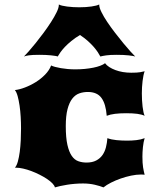

<svg xmlns="http://www.w3.org/2000/svg" viewBox="-20 -813 706 838"><path d="M44.9 -81.1Q52.7 -89.4 57.9 -107.9Q63 -126.5 66.2 -150.4Q69.3 -174.3 70.6 -201.2Q71.8 -228 71.8 -252.9Q71.8 -277.3 70.3 -303.2Q68.8 -329.1 65.4 -352.1Q62 -375 57.1 -393.1Q52.2 -411.1 44.9 -419.9Q64.5 -421.9 88.9 -431.2Q113.3 -440.4 136 -454.6Q158.7 -468.8 177 -487.5Q195.3 -506.3 203.1 -527.3Q209.5 -523.9 220.5 -521Q231.4 -518.1 245.4 -515.6Q259.3 -513.2 275.6 -511.7Q292 -510.3 309.1 -510.3Q330.1 -510.3 350.1 -512.2Q370.1 -514.2 387.2 -517.6Q404.3 -521 417.7 -526.1Q431.2 -531.2 438.5 -537.1Q445.3 -527.8 457 -520.3Q468.8 -512.7 483.9 -507.1Q499 -501.5 516.6 -498.5Q534.2 -495.6 552.7 -495.6Q578.6 -495.6 591.3 -497.8Q604 -500 611.3 -502Q605.5 -486.3 602.3 -459.5Q599.1 -432.6 599.1 -405.3Q599.1 -390.6 599.9 -375.7Q600.6 -360.8 602.3 -347.7Q604 -334.5 606.2 -324Q608.4 -313.5 611.3 -307.6Q599.1 -313.5 579.1 -316.2Q559.1 -318.8 531.2 -318.8Q503.4 -318.8 481.9 -316.2Q460.4 -313.5 445.8 -307.6Q441.9 -359.4 422.9 -385.5Q403.8 -411.6 363.3 -411.6Q343.3 -411.6 325.7 -405.3Q308.1 -398.9 295.2 -382.1Q282.2 -365.2 274.7 -336.4Q267.1 -307.6 267.1 -262.7Q267.1 -211.9 274.2 -180.9Q281.2 -149.9 293.2 -132.6Q305.2 -115.2 321.8 -109.4Q338.4 -103.5 357.4 -103.5Q382.8 -103.5 399.9 -112.5Q417 -121.6 427.2 -136.2Q437.5 -150.9 442.4 -170.2Q447.3 -189.5 448.7 -210Q465.8 -203.6 488.5 -201.4Q511.2 -199.2 534.7 -199.2Q555.7 -199.2 575.4 -201.4Q595.2 -203.6 611.3 -210Q608.9 -202.6 606.9 -192.1Q605 -181.6 603.8 -170.7Q602.5 -159.7 602.1 -148.9Q601.6 -138.2 601.6 -129.9Q601.6 -114.7 602.3 -103.3Q603 -91.8 604.5 -82.5Q606 -73.2 607.7 -65.4Q609.4 -57.6 611.3 -50.3Q607.4 -50.8 603.5 -51Q599.6 -51.3 595.7 -51.3Q575.2 -51.3 552 -46.4Q528.8 -41.5 506.6 -33.7Q484.4 -25.9 464.6 -15.9Q444.8 -5.9 431.6 4.9Q417.5 -1 393.8 -6.6Q370.1 -12.2 342.3 -12.2Q324.7 -12.2 306.6 -10.7Q288.6 -9.3 272.5 -6.6Q256.3 -3.9 242.7 -1Q229 2 219.7 4.9Q217.8 -3.4 208.3 -13.2Q198.7 -22.9 184.3 -32.5Q169.9 -42 152.3 -50.8Q134.8 -59.6 116.7 -66.4Q98.6 -73.2 81.3 -77.1Q64 -81.1 50.3 -81.1ZM84.5 -566.4Q90.8 -572.3 104.5 -587.9Q118.2 -603.5 135.3 -624.5Q152.3 -645.5 170.2 -669.7Q188 -693.8 202.9 -717Q217.8 -740.2 227.3 -759.8Q236.8 -779.3 236.8 -791.5V-793.5Q241.7 -790.5 251.2 -788.3Q260.7 -786.1 273.2 -784.4Q285.6 -782.7 299.3 -782Q313 -781.2 325.7 -781.2Q355.5 -781.2 379.2 -784.7Q402.8 -788.1 413.1 -793.5V-791.5Q413.1 -779.8 422.9 -760Q432.6 -740.2 448 -717.3Q463.4 -694.3 482.2 -669.9Q501 -645.5 518.3 -624.5Q535.6 -603.5 549.8 -587.9Q564 -572.3 570.3 -566.4Q563.5 -568.8 541.7 -571.3Q520 -573.7 489.3 -573.7Q460 -573.7 443.4 -571.3Q426.8 -568.8 418 -566.4Q414.1 -574.2 407 -585Q399.9 -595.7 389.2 -608.2Q378.4 -620.6 363.5 -634Q348.6 -647.5 329.1 -660.2Q307.6 -647.5 291.3 -634Q274.9 -620.6 263.2 -608.2Q251.5 -595.7 243.9 -585Q236.3 -574.2 231.9 -566.4Q228.5 -567.9 220.7 -569.1Q212.9 -570.3 202.1 -571.5Q191.4 -572.8 178.2 -573.2Q165 -573.7 150.9 -573.7Q120.6 -573.7 106 -571.5Q91.3 -569.3 84.5 -566.4Z"/></svg>

Font: Arbutus
Style: Regular
Weight: 400
Designer: Karolina Lach
Foundry: Sorkin Type Co.
Version: Version 1.003